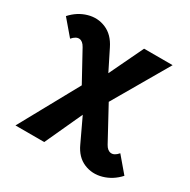

<svg xmlns="http://www.w3.org/2000/svg" viewBox="-204 -712 1068 1078"><g transform="rotate(30 330.5 -173.0)"><path d="M394.3 105.1 309.3 -75.2 256.2 -149 132.1 -375.3Q115.9 -404.8 93.6 -406.8Q71.3 -408.8 47.4 -381.2L-36.2 -479.4Q8 -528.4 66.6 -545.1Q125.2 -561.8 179.3 -538.7Q233.4 -515.6 265.1 -451.4L348.4 -284.7L396.9 -211.8L527.8 29Q543.6 58 566.6 60.4Q589.6 62.9 613.3 34.9L696.6 133.1Q652.3 182.1 592.4 199.1Q532.6 216 478.2 192.9Q423.9 169.8 394.3 105.1ZM266 -242.9 289.1 -234.4 435.4 -540.3H620.4L382.1 -129.9L362.3 -133.3L211.9 194H25.4Z"/></g></svg>

Font: iiserrat Thin
Style: Regular
Weight: 100
Designer: Akira Ohta
Foundry: Akira Ohta
Version: Version 1.200;Glyphs 3.3.1 (3343)